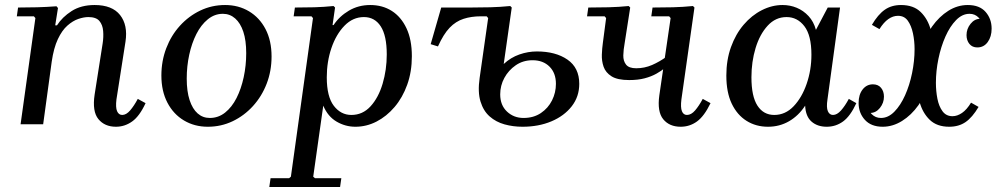

<svg xmlns="http://www.w3.org/2000/svg" viewBox="-20 -495 3971 765"><path d="M529 -101 560 -84Q536 -32 506.5 -11Q477 10 442 10Q397 10 372 -20.5Q347 -51 357 -118L389 -322Q393 -347 391 -371.5Q389 -396 376 -411.5Q363 -427 332 -427Q314 -427 292 -419.5Q270 -412 248.5 -393Q227 -374 210.5 -339Q194 -304 186 -249L152 0H62L121 -423L115 -430H47L52 -465Q91 -465 128 -466Q165 -467 205 -470L211 -463L200 -394H207Q228 -427 265.5 -451Q303 -475 357 -475Q427 -475 458.5 -435Q490 -395 480 -329L444 -99Q440 -67 446.5 -52Q453 -37 467 -37Q483 -37 498.5 -55Q514 -73 529 -101Z M877 -475Q930 -475 972 -450Q1014 -425 1038 -379Q1062 -333 1062 -270Q1062 -212 1042.5 -161.5Q1023 -111 988 -72.5Q953 -34 907 -12Q861 10 808 10Q755 10 713 -15Q671 -40 647 -86Q623 -132 623 -194Q623 -252 642.5 -303Q662 -354 697 -392.5Q732 -431 778 -453Q824 -475 877 -475ZM816 -25Q850 -25 877 -46.5Q904 -68 922.5 -104.5Q941 -141 951 -187.5Q961 -234 961 -283Q961 -334 949.5 -368.5Q938 -403 917 -421.5Q896 -440 868 -440Q835 -440 808 -418Q781 -396 762.5 -359.5Q744 -323 734 -277Q724 -231 724 -182Q724 -131 735.5 -96Q747 -61 767.5 -43Q788 -25 816 -25Z M1053 250 1058 215H1132L1139 209L1227 -423L1221 -430H1150L1155 -465Q1196 -465 1232.5 -466Q1269 -467 1309 -471L1315 -465L1305 -395H1309Q1332 -430 1370 -452.5Q1408 -475 1455 -475Q1504 -475 1541 -451.5Q1578 -428 1599.5 -382.5Q1621 -337 1621 -271Q1621 -209 1602.5 -157.5Q1584 -106 1552 -68.5Q1520 -31 1480 -10.5Q1440 10 1396 10Q1356 10 1321 -10.5Q1286 -31 1268 -74L1228 209L1235 215H1340L1335 250ZM1282 -187Q1282 -110 1310 -73.5Q1338 -37 1380 -37Q1425 -37 1456.5 -71.5Q1488 -106 1504.5 -161.5Q1521 -217 1521 -278Q1521 -353 1497 -390Q1473 -427 1430 -427Q1386 -427 1352.5 -392.5Q1319 -358 1300.5 -303.5Q1282 -249 1282 -187Z M1896 -430Q1858 -430 1827 -420Q1796 -410 1771.5 -384.5Q1747 -359 1725 -310L1696 -319L1738 -465H1900ZM2062 10Q2024 10 1990 0.5Q1956 -9 1931 -31Q1906 -53 1894.5 -90.5Q1883 -128 1891 -184L1925 -423L1919 -430H1848L1853 -465Q1894 -465 1933.5 -466Q1973 -467 2013 -471L2019 -465L1987 -240Q2015 -266 2049.5 -278Q2084 -290 2119 -290Q2194 -290 2241 -257.5Q2288 -225 2288 -161Q2288 -110 2258 -71.5Q2228 -33 2177 -11.5Q2126 10 2062 10ZM2066 -25Q2106 -25 2135 -44.5Q2164 -64 2179.5 -95Q2195 -126 2195 -161Q2195 -204 2169.5 -229.5Q2144 -255 2102 -255Q2064 -255 2035 -235Q2006 -215 1989.5 -184.5Q1973 -154 1973 -119Q1973 -76 2000 -50.5Q2027 -25 2066 -25Z M2692 10Q2647 10 2622.5 -20Q2598 -50 2607 -115L2652 -423L2646 -430H2575L2580 -465Q2621 -465 2661 -466Q2701 -467 2741 -471L2747 -465L2695 -99Q2691 -67 2697 -52Q2703 -37 2717 -37Q2734 -37 2749.5 -55Q2765 -73 2780 -101L2811 -84Q2786 -32 2757 -11Q2728 10 2692 10ZM2487 -176Q2440 -176 2416.5 -191Q2393 -206 2385 -229Q2377 -252 2378 -277.5Q2379 -303 2382 -324L2395 -423L2389 -430H2319L2324 -465Q2364 -465 2404.5 -466Q2445 -467 2485 -471L2491 -465L2469 -324Q2464 -297 2463.5 -274.5Q2463 -252 2474.5 -237.5Q2486 -223 2515 -223Q2548 -223 2578 -236Q2608 -249 2637 -270L2630 -225Q2616 -213 2595.5 -201.5Q2575 -190 2548.5 -183Q2522 -176 2487 -176Z M2874 -194Q2874 -256 2892.5 -307.5Q2911 -359 2943 -396.5Q2975 -434 3015.5 -454.5Q3056 -475 3098 -475Q3128 -475 3154.5 -464Q3181 -453 3201.5 -431Q3222 -409 3231 -376L3278 -465H3327L3277 -99Q3272 -67 3278.5 -52Q3285 -37 3299 -37Q3315 -37 3331 -55Q3347 -73 3362 -101L3392 -84Q3368 -32 3339 -11Q3310 10 3274 10Q3237 10 3213.5 -10.5Q3190 -31 3188 -74Q3162 -34 3124 -12Q3086 10 3040 10Q2992 10 2954.5 -13.5Q2917 -37 2895.5 -82Q2874 -127 2874 -194ZM2974 -187Q2974 -111 2998 -74Q3022 -37 3065 -37Q3109 -37 3142 -71.5Q3175 -106 3194 -161Q3213 -216 3213 -277Q3213 -354 3185 -390.5Q3157 -427 3114 -427Q3070 -427 3038.5 -392.5Q3007 -358 2990.5 -303.5Q2974 -249 2974 -187Z M3762 10Q3713 10 3684.5 -17.5Q3656 -45 3644 -88.5Q3632 -132 3632 -179Q3632 -241 3648.5 -295Q3665 -349 3693.5 -389Q3722 -429 3758.5 -452Q3795 -475 3836 -475Q3883 -475 3907 -447.5Q3931 -420 3931 -381Q3931 -349 3915.5 -327.5Q3900 -306 3874 -306Q3854 -306 3842.5 -320Q3831 -334 3831 -355Q3831 -380 3847 -400Q3863 -420 3885 -420Q3902 -420 3911.5 -408.5Q3921 -397 3921 -380L3894 -379Q3894 -409 3879.5 -424.5Q3865 -440 3843 -440Q3814 -440 3789.5 -415Q3765 -390 3747 -349.5Q3729 -309 3719 -260.5Q3709 -212 3709 -165Q3709 -132 3715 -101.5Q3721 -71 3735.5 -51.5Q3750 -32 3775 -32Q3794 -32 3813 -45Q3832 -58 3849 -86L3879 -69Q3854 -27 3827 -8.5Q3800 10 3762 10ZM3497 10Q3451 10 3426 -17.5Q3401 -45 3401 -85Q3401 -118 3417 -138.5Q3433 -159 3458 -159Q3479 -159 3490.5 -145Q3502 -131 3502 -110Q3502 -85 3486 -65Q3470 -45 3447 -45Q3430 -45 3421 -56.5Q3412 -68 3412 -84L3438 -86Q3438 -56 3453 -40.5Q3468 -25 3490 -25Q3519 -25 3543.5 -50Q3568 -75 3586 -115Q3604 -155 3614 -203.5Q3624 -252 3624 -299Q3624 -332 3617.5 -362.5Q3611 -393 3597 -412.5Q3583 -432 3558 -432Q3538 -432 3519.5 -419Q3501 -406 3484 -379L3454 -396Q3478 -437 3505 -456Q3532 -475 3570 -475Q3620 -475 3648.5 -447Q3677 -419 3688.5 -376Q3700 -333 3700 -286Q3700 -224 3684 -170Q3668 -116 3639.5 -76Q3611 -36 3574 -13Q3537 10 3497 10Z"/></svg>

Font: Brygada 1918 Medium
Style: Italic
Weight: 500
Italic angle: -8°
Designer: Mateusz Machalski | Borys Kosmynka | Przemek Hoffer
Foundry: NIEPODLEGLA 2018
Version: Version 3.006